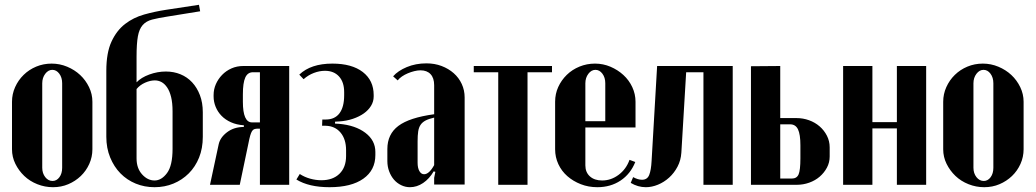

<svg xmlns="http://www.w3.org/2000/svg" viewBox="-20 -770 4315 800"><path d="M195 -505Q229 -505 260 -492Q291 -479 314 -457.5Q337 -436 351 -407Q365 -378 365 -346V-148Q365 -116 352 -87Q339 -58 316.5 -36.5Q294 -15 264.5 -2.5Q235 10 201 10Q167 10 135.5 -2.5Q104 -15 81 -37Q58 -59 44 -87.5Q30 -116 30 -148V-346Q30 -378 43 -407Q56 -436 78.5 -458Q101 -480 131 -492.5Q161 -505 195 -505ZM198 -479Q181 -479 168.5 -462.5Q156 -446 156 -423V-71Q156 -48 168.5 -32Q181 -16 199 -16Q216 -16 227.5 -31.5Q239 -47 239 -71V-423Q239 -447 227 -463Q215 -479 198 -479Z M423 -200V-475Q423 -550 444.5 -596.5Q466 -643 501 -670Q536 -697 580.5 -709.5Q625 -722 671 -729L809 -750L814 -723L678 -701Q639 -695 614 -688.5Q589 -682 574.5 -665.5Q560 -649 554.5 -618.5Q549 -588 549 -534V-427Q568 -447 602 -459.5Q636 -472 671 -472Q704 -472 732 -460.5Q760 -449 780.5 -427Q801 -405 813 -373.5Q825 -342 825 -302V-200Q825 -152 809.5 -113.5Q794 -75 766.5 -47.5Q739 -20 702.5 -5Q666 10 624 10Q582 10 545.5 -5Q509 -20 482 -47.5Q455 -75 439 -114Q423 -153 423 -200ZM549 -399V-110Q549 -69 572 -43.5Q595 -18 624 -18Q653 -18 676 -49Q699 -80 699 -150V-306Q699 -341 693 -365.5Q687 -390 676.5 -405.5Q666 -421 653 -428Q640 -435 625 -435Q606 -435 584.5 -425.5Q563 -416 549 -399Z M1185 0H1063V-234H1055Q1046 -234 1040 -232Q1034 -230 1030 -223.5Q1026 -217 1022.5 -205Q1019 -193 1015 -172L979 0H855L891 -168Q897 -197 926 -219Q955 -241 996 -241V-248Q966 -250 942.5 -260.5Q919 -271 903 -287.5Q887 -304 878.5 -325Q870 -346 870 -368V-374Q870 -398 879.5 -419.5Q889 -441 905.5 -458Q922 -475 944.5 -485Q967 -495 994 -495H1185ZM992 -346Q992 -260 1030 -260H1063V-469H1034Q1012 -469 1002 -447Q992 -425 992 -377Z M1353 10Q1267 10 1215 -22L1229 -45Q1249 -32 1272.5 -25.5Q1296 -19 1319 -19Q1367 -19 1394.5 -46Q1422 -73 1422 -120V-144Q1422 -190 1399 -217.5Q1376 -245 1337 -246H1322L1323 -272H1337Q1375 -272 1394.5 -298Q1414 -324 1414 -373V-386Q1414 -428 1392.5 -451.5Q1371 -475 1334 -475Q1311 -475 1287.5 -466Q1264 -457 1245 -440L1227 -459Q1275 -505 1365 -505Q1446 -505 1491.5 -470Q1537 -435 1537 -374V-368Q1537 -347 1526 -329Q1515 -311 1496 -297.5Q1477 -284 1450.5 -275Q1424 -266 1393 -264L1376 -263V-255L1393 -254Q1461 -248 1502.5 -216.5Q1544 -185 1544 -137V-124Q1544 -61 1494 -25.5Q1444 10 1353 10Z M1594 -149Q1594 -211 1640 -245.5Q1686 -280 1789 -294V-415Q1789 -445 1774 -461Q1759 -477 1732 -477Q1720 -477 1706 -473.5Q1692 -470 1679 -464.5Q1666 -459 1655 -451.5Q1644 -444 1637 -435L1618 -452Q1638 -475 1675 -490.5Q1712 -506 1757 -506Q1791 -506 1820 -495Q1849 -484 1870.5 -465Q1892 -446 1904 -420Q1916 -394 1916 -364V-1H1789V-29L1794 -54L1787 -56Q1769 -25 1743 -7.5Q1717 10 1688 10Q1669 10 1651.5 1.5Q1634 -7 1621.5 -21.5Q1609 -36 1601.5 -56Q1594 -76 1594 -99ZM1747 -44Q1768 -44 1789 -82V-280Q1767 -275 1753.5 -268Q1740 -261 1732.5 -250Q1725 -239 1722.5 -222.5Q1720 -206 1720 -181V-92Q1720 -70 1727.5 -57Q1735 -44 1747 -44Z M2280 -469H2178V0H2056V-469H1954V-495H2280Z M2293 -346Q2293 -379 2306 -407.5Q2319 -436 2341.5 -458Q2364 -480 2394.5 -492.5Q2425 -505 2459 -505Q2493 -505 2523.5 -492Q2554 -479 2577.5 -457.5Q2601 -436 2614.5 -407Q2628 -378 2628 -346V-239H2419V-81Q2419 -52 2438 -35Q2457 -18 2489 -18Q2526 -18 2557.5 -41.5Q2589 -65 2603 -104L2627 -95Q2607 -45 2565.5 -17.5Q2524 10 2469 10Q2432 10 2400 -2.5Q2368 -15 2344 -36Q2320 -57 2306.5 -86Q2293 -115 2293 -148ZM2502 -265V-423Q2502 -447 2490 -463Q2478 -479 2461 -479Q2444 -479 2431.5 -462.5Q2419 -446 2419 -423V-265Z M2618 -32Q2638 -21 2655 -21Q2677 -21 2685 -41Q2693 -61 2695 -100L2718 -495H3033V0H2911V-469H2839L2819 -134Q2817 -102 2803 -75.5Q2789 -49 2768 -30Q2747 -11 2721.5 -0.5Q2696 10 2671 10Q2638 10 2608 -8Z M3299 -278Q3326 -278 3351 -269Q3376 -260 3395 -243.5Q3414 -227 3425.5 -204.5Q3437 -182 3437 -156V-118Q3437 -93 3425.5 -71.5Q3414 -50 3395.5 -34Q3377 -18 3352 -9Q3327 0 3300 0H3109V-494L3231 -495V-278ZM3315 -165Q3315 -210 3305 -231Q3295 -252 3272 -252H3231V-26H3279Q3300 -26 3307.5 -43.5Q3315 -61 3315 -110Z M3615 -495V-261H3717V-495H3839V0H3717V-235H3615V0H3493V-495Z M4075 -505Q4109 -505 4140 -492Q4171 -479 4194 -457.5Q4217 -436 4231 -407Q4245 -378 4245 -346V-148Q4245 -116 4232 -87Q4219 -58 4196.5 -36.5Q4174 -15 4144.5 -2.5Q4115 10 4081 10Q4047 10 4015.5 -2.5Q3984 -15 3961 -37Q3938 -59 3924 -87.5Q3910 -116 3910 -148V-346Q3910 -378 3923 -407Q3936 -436 3958.5 -458Q3981 -480 4011 -492.5Q4041 -505 4075 -505ZM4078 -479Q4061 -479 4048.5 -462.5Q4036 -446 4036 -423V-71Q4036 -48 4048.5 -32Q4061 -16 4079 -16Q4096 -16 4107.5 -31.5Q4119 -47 4119 -71V-423Q4119 -447 4107 -463Q4095 -479 4078 -479Z"/></svg>

Font: Moniqa Black Heading
Style: Regular
Weight: 900
Designer: Rajesh Rajput
Foundry: Rajesh Rajput
Version: Version 1.000